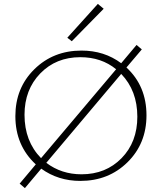

<svg xmlns="http://www.w3.org/2000/svg" viewBox="-20 -924 832 987"><path d="M513 -879 349 -712 326 -730 483 -904ZM630 -577Q733 -482 733 -331Q733 -186 635.5 -90Q538 6 393 6Q279 6 192 -57L108 43L81 20L164 -79Q59 -176 59 -327Q59 -472 156.5 -568Q254 -664 399 -664Q516 -664 603 -599L682 -693L709 -670ZM106 -334Q106 -198 191 -111L577 -568Q501 -630 393 -630Q268 -630 187 -546.5Q106 -463 106 -334ZM399 -28Q524 -28 605 -111Q686 -194 686 -324Q686 -458 603 -544L218 -87Q296 -28 399 -28Z"/></svg>

Font: EauTest Light
Style: Regular
Weight: 300
Designer: Christian Thalmann (Catharsis Fonts)
Version: Version 0.001;PS 000.001;hotconv 1.0.88;makeotf.lib2.5.64775